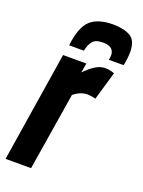

<svg xmlns="http://www.w3.org/2000/svg" viewBox="-155 -824 662 891"><g transform="rotate(20 176.0 -378.5)"><path d="M190 -544 182 -497Q211 -527 234.5 -540.5Q258 -554 280 -554Q292 -554 303 -552Q314 -550 326 -545L285 -405Q274 -408 263 -409.5Q252 -411 244 -411Q228 -411 212 -405Q196 -399 177 -384L115 0H-11L75 -544ZM245 -757Q299 -757 331 -738.5Q363 -720 363 -662Q363 -632 355 -596H282Q284 -603 284.5 -608Q285 -613 285 -619Q285 -639 272 -650.5Q259 -662 230 -662Q192 -662 178 -643Q164 -624 159 -596H86Q96 -687 133 -722Q170 -757 245 -757Z"/></g></svg>

Font: Georama Condensed
Style: Bold Italic
Weight: 700
Width: 3
Italic angle: -9°
Designer: Jean-Baptiste Levee
Foundry: Production Type
Version: Version 1.000